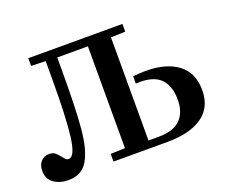

<svg xmlns="http://www.w3.org/2000/svg" viewBox="-122 -926 1316 1125"><g transform="rotate(-20 536.0 -364.0)"><path d="M736 -692 646 -689V-46H710Q800 -46 844.5 -89Q889 -132 889 -212Q889 -301 842.5 -346Q796 -391 690 -385V-430Q735 -435 769 -435Q896 -435 969.5 -380Q1043 -325 1043 -216Q1043 -109 965.5 -54.5Q888 0 747 0H411V-48L501 -51V-686H310V-603Q310 -366 298.5 -241.5Q287 -117 248.5 -52.5Q210 12 128 12Q74 12 37 -14Q0 -40 0 -91Q0 -130 21 -150.5Q42 -171 72 -171Q93 -171 106 -161Q119 -151 135 -131Q145 -118 152.5 -111Q160 -104 170 -104Q209 -104 224 -220.5Q239 -337 239 -583V-689L149 -692V-740H736Z"/></g></svg>

Font: Minipax
Style: Bold
Weight: 600
Designer: Raphaël Ronot, Igor Stepanchenko (Cyrillic)
Foundry: steppetype
Version: Version 1.002